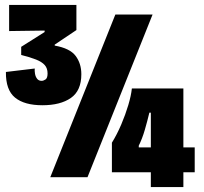

<svg xmlns="http://www.w3.org/2000/svg" viewBox="-20 -719 826 779"><path d="M152 -292Q79 -292 41 -323Q3 -354 4 -427L121 -441Q120 -432 122 -420Q124 -408 130.5 -399.5Q137 -391 149 -391Q156 -391 164.5 -396.5Q173 -402 173 -421Q173 -442 161.5 -455Q150 -468 126 -477.5Q102 -487 66 -496V-529L161 -589V-595L17 -593V-699H290V-597L202 -538V-534Q264 -523 287 -492Q310 -461 310 -418Q310 -351 267.5 -321.5Q225 -292 152 -292ZM184 0 448 -660H599L335 0ZM434 -20V-140Q455 -174 472 -214Q489 -254 500.5 -292.5Q512 -331 515 -360H724V40H592V-262H586Q578 -228 567.5 -192Q557 -156 543 -128V-121H770V-20Z"/></svg>

Font: Bricolage Grotesque 96pt ExtraBold Condensed
Style: Regular
Weight: 800
Width: 3
Version: Version 1.001;gftools[0.9.33.dev8+g029e19f]